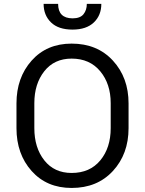

<svg xmlns="http://www.w3.org/2000/svg" viewBox="-20 -942 735 973"><path d="M347.5 -792Q276 -792 238.5 -828.5Q201 -865 201 -922.5H274.5Q274.5 -849.5 347.5 -849Q386.5 -849 403.2 -870Q420 -891 420 -922.5H493.5Q493.5 -864.5 455.5 -828.2Q417.5 -792 347.5 -792ZM343 10.5Q217 10.5 140.2 -75.5Q63.5 -161.5 63.5 -292.5V-418Q63.5 -548.5 140.2 -634.8Q217 -721 343 -721Q473 -721 552.2 -634.8Q631.5 -548.5 631.5 -418V-292.5Q631.5 -161.5 552.2 -75.5Q473 10.5 343 10.5ZM343 -65.5Q435.5 -65.5 488.2 -129.2Q541 -193 541 -292.5V-419Q541 -517 487.8 -581Q434.5 -645 343 -645Q255 -645 204.5 -581Q154 -517 154 -419V-292.5Q154 -193.5 204.5 -129.5Q255 -65.5 343 -65.5Z"/></svg>

Font: Roberto Sans
Style: Regular
Weight: 400
Designer: Google (font) & Cristiano Sobral (main changes)
Version: Version 1.500; ttfautohint (v1.8.4.7-5d5b-dirty)